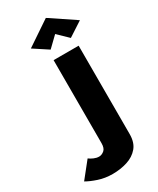

<svg xmlns="http://www.w3.org/2000/svg" viewBox="-480 -1084 1167 1414"><g transform="rotate(-30 103.5 -377.0)"><path d="M178 -861 92 -778 -30 -858 178 -998 387 -858 264 -778ZM-73 52Q-57 64 -35 73.5Q-13 83 8 83Q30 83 51 66Q72 49 72 6V-700H285V52Q285 123 249.5 165Q214 207 156 225.5Q98 244 31 244Q-33 244 -88.5 225.5Q-144 207 -180 186Z"/></g></svg>

Font: Jost* Heavy
Style: Regular
Weight: 800
Version: Version 3.7